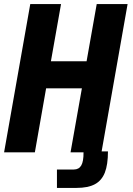

<svg xmlns="http://www.w3.org/2000/svg" viewBox="-32 -745 652 939"><path d="M116 -725H266.5L217 -445.5H391.5L441 -725H592L465 -4.5H496Q496 60 480.8 99Q465.5 138 432 156Q398.5 174 342 174H246.5V84H329Q354 84 365.5 64Q377 44 376.5 0H313L368.5 -313H193.5L138.5 0H-12Z"/></svg>

Font: JuliaMono ExtraBoldItalic
Style: Regular
Weight: 800
Italic angle: -9°
Monospace: yes
Designer: cormullion
Foundry: corm
Version: Version 0.049; ttfautohint (v1.8.4)